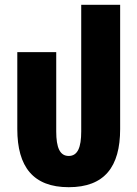

<svg xmlns="http://www.w3.org/2000/svg" viewBox="-20 -765 570 799"><path d="M266 14C415 14 480 -71 480 -228V-745H318V-218C318 -151 303 -116 266 -116C229 -116 214 -151 214 -218V-548H52V-228C52 -71 118 14 266 14Z"/></svg>

Font: Noto Sans Thai ExtCond Blk
Style: Regular
Weight: 900
Width: 2
Designer: Monotype Design Team
Foundry: Monotype Imaging Inc.
Version: Version 2.002